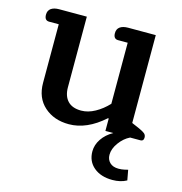

<svg xmlns="http://www.w3.org/2000/svg" viewBox="-105 -586 845 893"><g transform="rotate(15 318.0 -139.5)"><path d="M391 107Q391 76 410 47.5Q429 19 463 0H425V-60H421Q338 14 252 14Q180 14 133.5 -27.5Q87 -69 87 -141V-423H41Q18 -423 18 -451Q18 -471 32 -481Q46 -491 71 -491H204V-151Q204 -109 226 -85.5Q248 -62 291 -62Q324 -62 357.5 -80.5Q391 -99 419 -129V-423H373Q350 -423 350 -451Q350 -471 364 -481Q378 -491 403 -491H536V-68L573 -52Q593 -43 601 -36Q609 -29 609 -17Q609 0 594 0H544Q515 14 493.5 43.5Q472 73 472 102Q472 125 487 139.5Q502 154 529 154Q544 154 557 151Q570 148 574 147L583 196Q554 212 515 212Q459 212 425 183.5Q391 155 391 107Z"/></g></svg>

Font: Maitree Semibold
Style: Regular
Weight: 600
Designer: CadsonDemak Team
Foundry: CadsonDemak
Version: Version 1.000